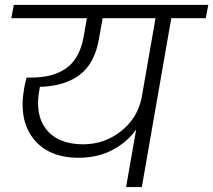

<svg xmlns="http://www.w3.org/2000/svg" viewBox="-20 -760 866 780"><path d="M317.9 -173.8Q403.3 -173.8 470.5 -226.1Q537.6 -278.3 555.2 -361.8L611.8 -686H397L381.8 -601.1Q364.7 -502 303.5 -455.8Q242.2 -409.7 142.1 -407.2Q140.1 -399.4 140.1 -396Q120.6 -293.5 168.9 -233.6Q217.3 -173.8 317.9 -173.8ZM25.9 -686 36.1 -740.2H826.2L815.9 -686H675.8L556.2 0H492.2L533.2 -233.9Q497.6 -183.1 437.5 -151.1Q377.4 -119.1 299.8 -119.1Q176.8 -119.1 116 -196.3Q55.2 -273.4 78.1 -400.9Q80.6 -418 87.9 -444.8H104Q147 -444.8 181.2 -452.9Q215.3 -460.9 244.1 -479.5Q272.9 -498 292.2 -531Q311.5 -564 319.8 -610.8L333 -686Z"/></svg>

Font: SVN-Poppins Light
Style: Italic
Weight: 300
Italic angle: -10°
Designer: Ninad Kale (Devanagari), Jonny Pinhorn (Latin)
Foundry: Indian Type Foundry
Version: Version 3.002 2017